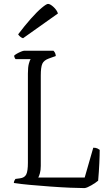

<svg xmlns="http://www.w3.org/2000/svg" viewBox="-20 -964 568 984"><path d="M414 0Q387 0 339.5 -2Q292 -4 237.5 -8Q183 -12 133.5 -16.5Q84 -21 51 -26Q51 -33 54 -38.5Q57 -44 59 -47L82 -50Q106 -53 114.5 -70Q123 -87 123 -130V-587Q123 -620 128 -638Q133 -656 137 -661H60Q57 -663 54.5 -670Q52 -677 52 -678Q56 -683 66.5 -689Q77 -695 88 -699.5Q99 -704 104 -704H254Q258 -700 261.5 -694Q265 -688 266 -677L230 -664Q205 -655 197 -637.5Q189 -620 189 -577V-114Q189 -92 184.5 -76Q180 -60 176 -54H414L458 -207Q472 -207 479.5 -203Q487 -199 491 -196Q491 -169 489 -126.5Q487 -84 483 -38Q470 -27 448.5 -14.5Q427 -2 414 0ZM98 -768Q89 -771 82.5 -777Q76 -783 73 -788Q107 -833 138.5 -868.5Q170 -904 194 -924Q218 -944 226 -944Q237 -944 254 -928.5Q271 -913 277 -895Z"/></svg>

Font: Texturina Thin
Style: Regular
Weight: 100
Designer: Guillermo Torres Carreño
Foundry: Omnibus-Type
Version: Version 1.002; ttfautohint (v1.8.3)